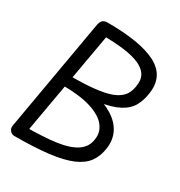

<svg xmlns="http://www.w3.org/2000/svg" viewBox="-180 -898 960 1023"><g transform="rotate(30 300.0 -386.0)"><path d="M567 -561Q561 -513 541 -476.5Q521 -440 476 -416Q431 -392 351 -380Q271 -368 143 -368L154 -426Q262 -426 326.5 -435.5Q391 -445 424.5 -463.5Q458 -482 471.5 -507Q485 -532 488 -564Q493 -601 476.5 -626.5Q460 -652 422.5 -668.5Q385 -685 326 -692.5Q267 -700 185 -700V-772Q389 -772 485.5 -721.5Q582 -671 567 -561ZM516 -189Q509 -138 483 -102Q457 -66 404.5 -43.5Q352 -21 266.5 -10.5Q181 0 53 0L79 -72Q195 -72 272 -83Q349 -94 390.5 -122.5Q432 -151 438 -201Q445 -246 416 -283Q387 -320 319 -341.5Q251 -363 141 -363L149 -426Q239 -426 310.5 -409.5Q382 -393 431 -362.5Q480 -332 502 -288Q524 -244 516 -189ZM22 -46 142 -734Q147 -756 157.5 -764Q168 -772 185 -772L222 -727L101 -40L57 0Q40 0 29 -13.5Q18 -27 22 -46Z"/></g></svg>

Font: Edu QLD Beginner Medium
Style: Regular
Weight: 500
Designer: Tina and Corey Anderson
Foundry: Google for Education
Version: Version 1.003